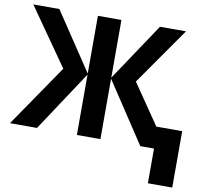

<svg xmlns="http://www.w3.org/2000/svg" viewBox="-95 -820 1220 1133"><g transform="rotate(10 514.5 -253.0)"><path d="M929 -714 689 -371 854 -130H1009V208H863V0H781L542 -362V0H401V-362L162 0H0L254 -371L14 -714H170L401 -368V-714H542V-368L773 -714Z"/></g></svg>

Font: Noto IKEA Arabic
Style: Bold
Weight: 700
Designer: Monotype Design Team
Foundry: Monotype Imaging Inc.
Version: Version 1.200